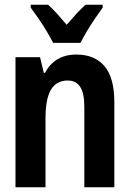

<svg xmlns="http://www.w3.org/2000/svg" viewBox="-20 -786 540 806"><path d="M45 0V-546H148L164 -480H169Q188 -517 221 -537Q254 -557 301 -557Q377 -557 418.5 -508.5Q460 -460 460 -356V0H334V-337Q334 -395 316.5 -421.5Q299 -448 264 -448Q217 -448 194 -409.5Q171 -371 171 -289V0ZM203 -606Q193 -626 177 -653Q161 -680 142.5 -707Q124 -734 109 -754V-766H182Q199 -751 219 -729Q239 -707 260 -682Q283 -709 300.5 -728Q318 -747 339 -766H411V-754Q397 -735 379 -708.5Q361 -682 344.5 -654.5Q328 -627 318 -606Z"/></svg>

Font: Noto Sans Mono ExtraCondensed
Style: Bold
Weight: 700
Width: 2
Designer: Monotype Design Team
Foundry: Monotype Imaging Inc.
Version: Version 2.014